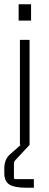

<svg xmlns="http://www.w3.org/2000/svg" viewBox="-23 -676 228 896"><path d="M122 -580H64V-656H122ZM135 200H98Q44 200 20.5 185Q-3 170 -3 131V111Q-3 68 23 45L74 0H70V-490H115V0L50 70Q42 78 42 87V153Q42 160 49 160H135Z"/></svg>

Font: Gemunu Libre ExtraLight
Style: Regular
Weight: 200
Designer: Puspanada Ekanayake, Sola Matas, Pathum Egodawatta, Kosala Senevirathne
Foundry: mooniak
Version: Version 1.100